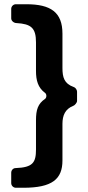

<svg xmlns="http://www.w3.org/2000/svg" viewBox="-20 -699 417 907"><path d="M150 -499V-364C150 -320 159 -285 193 -260C201 -254 201 -238 193 -232C159 -209 150 -180 150 -131V7C150 69 135 92 54 95C42 95 33 105 33 117V166C33 178 43 188 55 188H90C227 188 275 147 275 59V-114C275 -154 288 -184 326 -199C333 -201 344 -214 344 -222V-266C344 -275 336 -286 328 -288C283 -304 275 -334 275 -378V-540C275 -641 220 -679 104 -679H55C43 -679 33 -669 33 -657V-612C33 -600 46 -590 58 -590C127 -586 150 -567 150 -499Z"/></svg>

Font: DIN Rundschrift
Style: Breit
Weight: 400
Width: 7
Version: Version 1.027